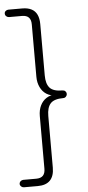

<svg xmlns="http://www.w3.org/2000/svg" viewBox="-62 -739 439 953"><g transform="rotate(-5 158.0 -262.5)"><path d="M18 180Q10 180 4 174.5Q-2 169 -2 162Q-2 154 4 148.5Q10 143 18 143H82Q105 143 116 131.5Q127 120 127 97V-165Q127 -195 138 -217.5Q149 -240 168.5 -252.5Q188 -265 213 -265V-261Q188 -261 168.5 -273.5Q149 -286 138 -309Q127 -332 127 -361V-622Q127 -645 116 -656.5Q105 -668 82 -668H18Q10 -668 4 -673.5Q-2 -679 -2 -687Q-2 -695 4 -700Q10 -705 18 -705H87Q114 -705 132.5 -695.5Q151 -686 160 -667Q169 -648 169 -620V-364Q169 -322 187 -302Q205 -282 251 -282Q259 -282 264.5 -276.5Q270 -271 270 -263Q270 -256 264.5 -250Q259 -244 251 -244Q205 -244 187 -224Q169 -204 169 -162V95Q169 137 148.5 158.5Q128 180 87 180Z"/></g></svg>

Font: Nunito ExtraLight ExtraLight
Style: Regular
Weight: 250
Version: Version 3.602